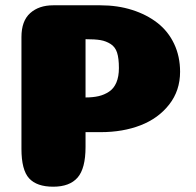

<svg xmlns="http://www.w3.org/2000/svg" viewBox="-20 -705 740 725"><path d="M429 -448Q429 -485 422 -506.5Q415 -528 397.5 -539Q380 -550 359.5 -553.5Q339 -557 303 -557V-337Q331 -337 352.5 -342Q374 -347 392 -359Q410 -371 419.5 -393.5Q429 -416 429 -448ZM303 -150Q303 -69 273 -34.5Q243 0 181 0Q119 0 90 -31.5Q61 -63 61 -143V-565Q61 -626 94 -655.5Q127 -685 181 -685H359Q424 -685 479 -667.5Q534 -650 574.5 -618.5Q615 -587 637.5 -539.5Q660 -492 660 -434Q660 -363 619 -310.5Q578 -258 511 -232Q444 -206 360 -206H303Z"/></svg>

Font: Coiny
Style: Regular
Weight: 400
Version: Version 001.001